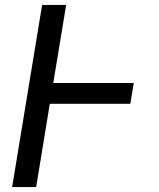

<svg xmlns="http://www.w3.org/2000/svg" viewBox="-20 -755 640 775"><path d="M29 0 150 -735H247L195 -420H520L506 -336H181L126 0Z"/></svg>

Font: Iosevka Aile Medium Oblique
Style: Regular
Weight: 500
Italic angle: -9°
Designer: Belleve Invis
Foundry: Belleve Invis
Version: Version 31.1.0; ttfautohint (v1.8.4)